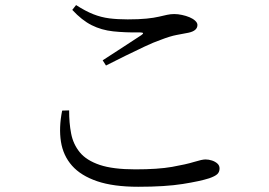

<svg xmlns="http://www.w3.org/2000/svg" viewBox="-20 -721 1040 742"><path d="M514.1 0.8Q418.4 0.8 355.5 -20.6Q292.6 -42 258.3 -80.8Q224 -119.6 215.5 -173.7Q207 -227.8 220.2 -293.6L247.2 -294.4Q246.9 -246.5 254.9 -205.1Q262.8 -163.7 288.4 -132.4Q313.9 -101.2 365.2 -83.8Q416.5 -66.5 503.3 -66.5Q590.3 -66.5 645 -76.1Q699.6 -85.8 730.2 -95.3Q760.9 -104.8 774.1 -104.8Q786.6 -104.8 799.2 -100.7Q811.8 -96.5 820.2 -88.9Q828.5 -81.3 828.5 -70.1Q828.5 -56.1 819.6 -47.9Q810.6 -39.7 788.4 -32Q753.9 -20.8 686.3 -10Q618.8 0.8 514.1 0.8ZM376.8 -487.9Q414.5 -512.7 456.6 -539.7Q498.7 -566.7 526.4 -585.3Q541.4 -595.5 521.6 -595.7Q463.4 -594.9 417.7 -599.8Q372 -604.7 334.2 -623.7Q296.4 -642.7 259.3 -682.8L274 -701.4Q310.1 -678.1 340.5 -666.1Q370.9 -654.1 402.4 -650.1Q434 -646.1 473.4 -646.1Q517.5 -646.1 546.3 -649.1Q575 -652 593.6 -656.4Q612.1 -660.8 625.7 -663.7Q639.2 -666.7 653.7 -666.7Q667.4 -666.7 683.2 -663.3Q699 -660 712.4 -654.4Q725.8 -648.8 734.4 -640.8Q743 -632.8 743 -624.5Q743 -601.8 708.1 -594.5Q687.8 -590.5 662.7 -585.9Q637.7 -581.3 600.5 -566.8Q575.6 -558.3 539.1 -541.2Q502.7 -524.2 463.6 -504.9Q424.5 -485.7 389.6 -467.8Z"/></svg>

Font: Noto Serif HK ExtraLight
Style: Regular
Weight: 200
Designer: Ryoko NISHIZUKA 西塚涼子 (kana & ideographs); Frank Grießhammer (Latin, Greek & Cyrillic); Wenlong ZHANG 张文龙 (bopomofo); San
Foundry: Adobe
Version: Version 2.002-H1;hotconv 1.1.0;makeotfexe 2.6.0